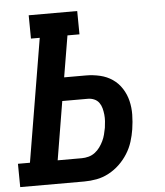

<svg xmlns="http://www.w3.org/2000/svg" viewBox="-58 -782 710 828"><g transform="rotate(-5 297.5 -367.5)"><path d="M-4 0 -5 -101H47L136 -634H98L97 -735H307L308 -634H256L226 -455H320Q351 -455 381 -448Q411 -441 435 -424.5Q459 -408 475 -383Q491 -358 498 -329Q505 -300 504.5 -269Q504 -238 499 -206Q495 -180 486.5 -153Q478 -126 462.5 -101.5Q447 -77 426 -57Q405 -37 379.5 -23.5Q354 -10 327 -5Q300 0 273 0ZM167 -101H272Q286 -101 301 -105Q316 -109 328.5 -118.5Q341 -128 350 -140.5Q359 -153 365.5 -166.5Q372 -180 375.5 -194Q379 -208 382 -223Q384 -237 385 -251.5Q386 -266 384.5 -280Q383 -294 379.5 -307.5Q376 -321 368 -332Q360 -343 347 -348.5Q334 -354 320 -354H209Z"/></g></svg>

Font: Iosevka Etoile
Style: Bold Italic
Weight: 700
Italic angle: -9°
Designer: Belleve Invis
Foundry: Belleve Invis
Version: Version 28.1.0; ttfautohint (v1.8.4)